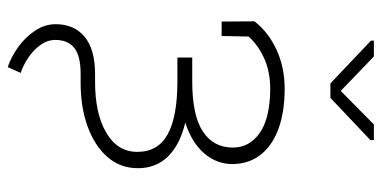

<svg xmlns="http://www.w3.org/2000/svg" viewBox="-267 -535 994 500"><g transform="rotate(90 230.0 -285.0)"><path d="M154.8 191.9Q128.4 183.1 102.5 164.6Q76.7 146 59.8 120.6Q43 95.2 43 66.9Q43 19 75.7 -8.3Q108.4 -35.6 173.8 -35.6H193.8Q276.4 -35.6 325.9 -64.9Q375.5 -94.2 375.5 -145.5Q375.5 -199.7 329.3 -224.9Q283.2 -250 191.9 -250H129.9V-288.6H191.9Q280.3 -288.6 322.3 -316.2Q364.3 -343.8 364.3 -394.5Q364.3 -437.5 326.2 -464.4Q288.1 -491.2 211.4 -491.7Q167.5 -491.7 132.8 -476.3Q98.1 -460.9 75.2 -435.5L73.7 -365.2H36.1L35.6 -450.7Q64 -487.3 109.9 -508.3Q155.8 -529.3 211.4 -529.3Q271.5 -529.3 315.4 -513.2Q359.4 -497.1 383.3 -466.3Q407.2 -435.5 407.2 -392.6Q407.2 -352.1 379.2 -319.6Q351.1 -287.1 299.3 -270.5Q357.9 -256.3 387.9 -225.1Q418 -193.8 418 -147.5Q418 -101.1 388.7 -67.6Q359.4 -34.2 308.6 -15.9Q257.8 2.4 193.8 2H173.3Q125.5 2 104.7 18.6Q84 35.2 84 67.9Q84 88.4 96.9 106.4Q109.9 124.5 129.6 137.9Q149.4 151.4 169.9 158.2ZM197.3 -648.4 85.9 -753.9V-761.7H127L216.8 -675.3L304.2 -761.7H344.7V-752.4L234.9 -648.4Z"/></g></svg>

Font: Roboto Slab ExtraLight
Style: Regular
Weight: 250
Designer: Google
Version: Version 2.000; ttfautohint (v1.8.1.43-b0c9)